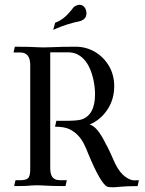

<svg xmlns="http://www.w3.org/2000/svg" viewBox="-20 -772 602 797"><path d="M447.8 5.4Q433.6 5.4 424.8 2.9Q397 -11.7 346.7 -132.8Q337.9 -155.8 328.6 -174.3Q307.6 -216.3 269 -235.4Q247.6 -246.1 208.5 -246.1L213.9 -270.5H250Q298.3 -270.5 316.4 -275.4Q374.5 -293 374.5 -381.3Q374.5 -406.7 368.7 -436.5Q356.4 -495.6 329.1 -525.1Q301.8 -554.7 264.6 -554.7H188.5V-76.2Q188.5 -52.2 194.8 -41.5Q204.1 -23.9 230 -23.9H257.3L252 0.5Q190.4 0.5 151.4 -2.4Q143.6 -2.9 132.8 -2.9Q120.6 -2.9 108.9 -2Q93.3 0.5 38.6 0.5L44.4 -23.9H64Q85.9 -23.9 95.7 -31.7Q105.5 -39.6 105.5 -69.3V-502Q105.5 -554.2 64 -554.2H36.1Q37.6 -561 39.1 -566.7Q40.5 -572.3 41.5 -578.1Q103 -578.1 142.1 -575.7Q149.9 -575.2 160.6 -575.2Q176.3 -575.2 199.7 -576.2Q234.9 -578.1 293.5 -578.1Q337.9 -578.1 374.3 -556.6Q410.6 -535.2 432.4 -498Q454.1 -460.9 454.1 -414.1Q454.1 -359.4 425.8 -316.9Q397.5 -274.4 352.1 -254.9Q383.8 -248 419.9 -173.3Q431.2 -154.3 459.5 -89.8Q478 -54.2 499.5 -38.8Q521 -23.4 536.1 -23.4L556.6 -23.9L551.3 0.5Q506.8 0.5 476.6 3.4Q460 5.4 447.8 5.4ZM200.7 -647.9 209 -677.7Q214.8 -680.2 215.3 -680.4Q215.8 -680.7 216.8 -680.7Q242.2 -692.4 260.5 -712.2Q278.8 -731.9 283.7 -739.7Q284.7 -740.2 284.7 -740.7Q287.6 -745.1 297.9 -749.5Q303.7 -752 309.1 -752Q329.6 -752 336.9 -730Q338.9 -723.6 338.9 -717.3Q338.9 -695.8 319.3 -687L314.9 -685.1Q254.9 -671.9 212.9 -653.3Z"/></svg>

Font: Quaaykop
Style: Regular
Weight: 400
Designer: Tup Wanders
Foundry: Free font, DO NOT SELL
Version: Version 1.00;July 31, 2023;FontCreator 11.5.0.2430 64-bit